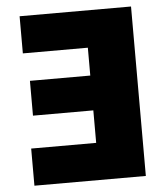

<svg xmlns="http://www.w3.org/2000/svg" viewBox="-52 -777 721 824"><g transform="rotate(-5 308.0 -365.0)"><path d="M83 -450H343V-570H63V-730H543V0H63V-160H343V-300H83Z"/></g></svg>

Font: Mplus 1p Black
Style: Regular
Weight: 900
Version: Version 1.061